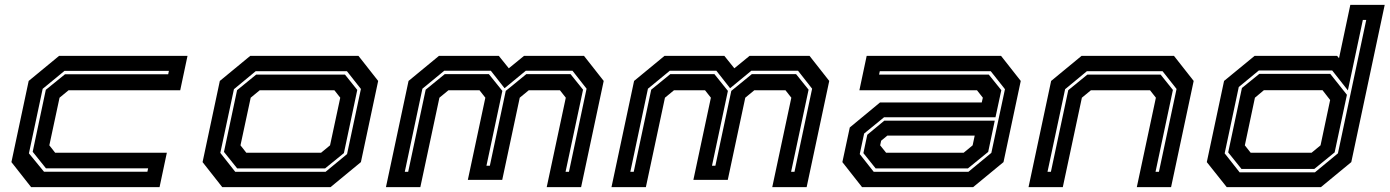

<svg xmlns="http://www.w3.org/2000/svg" viewBox="-20 -770 5718 790"><path d="M108 0 27 -103 98 -437 223 -540H751.5L721.5 -398.5H262L225 -368L183 -172L207 -141.5H666.5L636.5 0ZM161 -63.5H586.5L589.5 -77.5H169L114.5 -145.5L168.5 -400.5L247.5 -464.5H672L675 -478.5H245.5L155.5 -404.5L99 -139Z M894.5 0 813.5 -103 884.5 -437 1009.5 -540H1455L1536 -437L1465 -103L1340 0ZM948 -63H1319.5L1408 -136L1465 -404L1407.5 -477H1032L942.5 -403L886.5 -141ZM956 -77 901.5 -145 955.5 -399 1034 -463H1399.5L1450 -400L1395 -140L1317.5 -77ZM993.5 -141.5H1301L1338 -172L1380 -368L1356 -398.5H1048.5L1011.5 -368L969.5 -172Z M1568 0 1661 -437 1786 -540H2032.5L2073.5 -489L2136 -540H2383L2464 -437L2371 0H2229.5L2308 -368L2284 -398.5H2155.5L2118.5 -368L2046.5 -30H1905L1977 -368L1953 -398.5H1825L1788 -368L1709.5 0ZM1645.5 -63H1659.5L1731.5 -401L1810 -465H1991.5L2047 -396L1981.5 -88H1995.5L2061 -396L2145.5 -465H2327.5L2379 -401L2307 -63H2321L2393.5 -405L2335.5 -479H2143.5L2056 -407L1999.5 -479H1808L1718 -405Z M2496 0 2589 -437 2714 -540H2960.5L3001.5 -489L3064 -540H3311L3392 -437L3299 0H3157.5L3236 -368L3212 -398.5H3083.5L3046.5 -368L2974.5 -30H2833L2905 -368L2881 -398.5H2753L2716 -368L2637.5 0ZM2573.5 -63H2587.5L2659.5 -401L2738 -465H2919.5L2975 -396L2909.5 -88H2923.5L2989 -396L3073.5 -465H3255.5L3307 -401L3235 -63H3249L3321.5 -405L3263.5 -479H3071.5L2984 -407L2927.5 -479H2736L2646 -405Z M3527 0 3446 -103 3476.5 -245.5 3601 -348.5H4019.5L4024 -368L4000 -398.5H3516L3546 -540H4099L4180 -437L4109 -103L3984 0ZM3575 -63H3964.5L4059 -141L4115 -403L4056.5 -477H3600L3597 -463H4048.5L4100 -399L4076 -287.5H3617.5L3535.5 -220.5L3517.5 -136ZM3583 -77 3532.5 -140 3548.5 -215.5 3618.5 -273.5H4073L4046 -145L3962.5 -77ZM3626 -141.5H3945L3982 -172L3990.5 -212H3631L3605.5 -191L3601.5 -172Z M4212 0 4305 -437 4430 -540H4810.5L4891.5 -437L4798.5 0H4657.5L4736 -368L4712 -398.5H4468.5L4431.5 -368L4353 0ZM4290 -63H4304L4375.5 -399L4454 -463H4755.5L4806 -400L4734.5 -63H4748.5L4821 -404L4763.5 -477H4452L4362.5 -403Z M5415 0H5027.5L4945.5 -103L5016.5 -437L5142 -540H5481.5L5489.5 -530.5L5536 -750H5677.5L5540 -103ZM5390.5 -61 5485 -139 5601.5 -688H5587.5L5526 -398L5461.5 -480H5159.5L5077 -412L5019 -139L5080.5 -61ZM5388 -75H5088L5033.5 -143L5090 -408L5161.5 -466H5453.5L5522 -380L5471.5 -143ZM5376.5 -141.5 5413.5 -172 5453 -358.5 5421.5 -399H5180.5L5143.5 -368L5102 -172L5126 -141.5Z"/></svg>

Font: Tourney Expanded Regular
Style: Bold Italic
Weight: 700
Width: 7
Italic angle: -12°
Designer: Tyler Finck
Foundry: Etcetera Type Co
Version: Version 1.010; ttfautohint (v1.8.3)